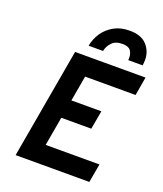

<svg xmlns="http://www.w3.org/2000/svg" viewBox="-165 -1039 974 1146"><g transform="rotate(20 321.5 -465.5)"><path d="M72.4 0 195.4 -700H642.8L622.6 -582H302L273.6 -420.6H464L443 -302.6H252.4L220.2 -118.6H561.8L540.6 0ZM258.6 -762.6Q266.6 -807.4 292.4 -845.8Q318.2 -884.1 360.2 -907.5Q402.1 -931 459 -931Q532.8 -931 568.6 -891.7Q604.4 -852.4 604.4 -797.4Q604.4 -789.3 603.6 -780.5Q602.9 -771.6 601.4 -762.6H510.2Q510.6 -766.2 510.8 -770.3Q511 -774.4 511 -778Q511 -804.7 497.3 -823.2Q483.6 -841.8 444.8 -841.8Q401.9 -841.8 378.9 -817.7Q355.9 -793.6 350.2 -762.6Z"/></g></svg>

Font: Overpass
Style: Italic
Weight: 400
Italic angle: -10°
Designer: Delve Withrington, Dave Bailey, Thomas Jockin
Foundry: Delve Fonts LLC
Version: Version 4.000